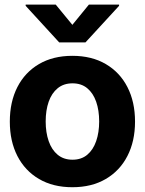

<svg xmlns="http://www.w3.org/2000/svg" viewBox="-20 -792 621 823"><path d="M290.2 10.5Q207.4 10.5 147.2 -24.8Q87 -60.1 54.5 -123.4Q22.1 -186.7 22.1 -270.7Q22.1 -355.3 54.5 -418.7Q87 -482.1 147.2 -517.4Q207.4 -552.7 290.2 -552.7Q373.2 -552.7 433.4 -517.4Q493.7 -482.1 526.2 -418.7Q558.8 -355.3 558.8 -270.7Q558.8 -186.7 526.2 -123.4Q493.7 -60.1 433.4 -24.8Q373.2 10.5 290.2 10.5ZM290.8 -107.4Q328.7 -107.4 354 -128.6Q379.3 -149.8 392.2 -187Q405.1 -224.1 405.1 -271.3Q405.1 -319.1 392.2 -356Q379.3 -392.8 354 -413.8Q328.7 -434.8 290.8 -434.8Q253 -434.8 227.3 -413.8Q201.6 -392.8 188.7 -356Q175.8 -319.1 175.8 -271.3Q175.8 -224.1 188.7 -187Q201.6 -149.8 227.3 -128.6Q253 -107.4 290.8 -107.4ZM218.9 -772.3 290.2 -685.5 361.1 -772.3H490.4V-767L346.5 -610.4H233.6L90 -767V-772.3Z"/></svg>

Font: Inter Tight
Style: Regular
Weight: 400
Designer: Rasmus Andersson
Foundry: rsms
Version: Version 3.002